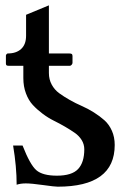

<svg xmlns="http://www.w3.org/2000/svg" viewBox="-20 -683 493 715"><path d="M240.2 -438H162.1V-411.1Q162.1 -387.2 172.6 -367.9Q183.1 -348.6 200.4 -335.9Q217.8 -323.2 239.7 -310.8Q261.7 -298.3 284.7 -288.3Q307.6 -278.3 329.6 -264.4Q351.6 -250.5 368.9 -235.1Q386.2 -219.7 396.7 -196Q407.2 -172.4 407.2 -143.1Q407.2 12.2 194.8 12.2Q183.6 12.2 140.4 6.1Q97.2 0 76.2 0Q56.6 0 42 4.9Q42 -62 28.8 -141.1H64Q91.8 -69.8 115.2 -49.3Q138.7 -28.8 191.9 -28.8Q247.6 -28.8 270.8 -53.5Q293.9 -78.1 293.9 -127Q293.9 -145.5 284.2 -161.4Q274.4 -177.2 258.5 -188.2Q242.7 -199.2 222.2 -211.2Q201.7 -223.1 180.4 -233.6Q159.2 -244.1 138.7 -259.5Q118.2 -274.9 102.3 -292Q86.4 -309.1 76.7 -335Q66.9 -360.8 66.9 -392.1V-438H12.2Q6.3 -438 4.2 -439.9Q2 -441.9 2 -446.8V-476.1Q2 -478.5 4.4 -481.2Q6.8 -483.9 8.8 -483.9Q40.5 -483.9 58.8 -500.7Q77.1 -517.6 77.1 -549.8V-627.9L162.1 -663.1V-483.9H237.8Q245.1 -483.9 247.6 -481.7Q250 -479.5 250 -474.1V-449.2Q250 -445.3 246.8 -441.7Q243.7 -438 240.2 -438Z"/></svg>

Font: Common Serif
Style: Bold
Weight: 700
Designer: Philipp H. Poll, Khaled Hosny
Foundry: Stefan Peev, Context Ltd.
Version: Version 1.026